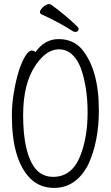

<svg xmlns="http://www.w3.org/2000/svg" viewBox="-20 -902 540 938"><path d="M244 16Q174 16 127 -31Q38 -122 38 -337Q38 -396 48 -452Q68 -570 103 -627Q120 -655 134 -655Q148 -655 153 -647Q198 -711 266 -711Q335 -711 377 -665Q463 -565 463 -363Q463 -210 411 -98Q352 16 244 16ZM240 -38Q331 -38 372 -140Q408 -231 408 -353Q408 -475 375 -569Q339 -661 267 -661Q206 -661 153 -582Q93 -493 93 -339Q93 -154 153 -78Q186 -38 240 -38ZM347 -746Q342 -746 335 -750Q274 -790 183 -832Q175 -836 175 -843Q175 -849 182 -858.5Q189 -868 200 -875Q211 -882 221 -882L229 -880Q304 -825 358 -772Q364 -766 364 -761Q364 -746 347 -746Z"/></svg>

Font: LXGW WenKai Mono TC Light
Style: Regular
Weight: 300
Designer: LXGW / Fontworks Inc.
Foundry: LXGW / Fontworks Inc.
Version: Version 1.330